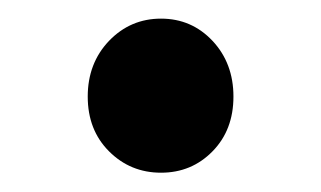

<svg xmlns="http://www.w3.org/2000/svg" viewBox="-20 -169 338 202"><path d="M203.6 -9.8Q181.6 12.7 149.4 12.7Q117.2 12.7 94.7 -9.8Q72.3 -32.2 72.3 -67.4Q72.3 -102.5 94.7 -126Q117.2 -149.4 149.4 -149.4Q181.6 -149.4 203.6 -126Q225.6 -102.5 225.6 -67.4Q225.6 -32.2 203.6 -9.8Z"/></svg>

Font: Gen Shin Gothic Medium
Style: Regular
Weight: 500
Designer: [Source Han Sans]
Ryoko NISHIZUKA  (kana & ideographs); Paul D. Hunt (Latin, Greek & Cyrillic); Wenlong ZHANG  (bopomofo
Version: Version 1.002.20150607